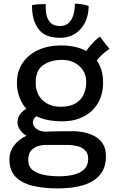

<svg xmlns="http://www.w3.org/2000/svg" viewBox="-20 -775 656 1044"><path d="M320.5 -115.5Q228 -115.5 173.8 -145.5Q119.5 -175.5 95.8 -223.2Q72 -271 72 -323Q72 -388.5 103.8 -434Q135.5 -479.5 189.5 -503.8Q243.5 -528 310 -528Q422 -528 481.2 -474.2Q540.5 -420.5 540.5 -328Q540.5 -260 511.8 -212.8Q483 -165.5 433.5 -140.5Q384 -115.5 320.5 -115.5ZM295 249.5Q220 249.5 160.2 235.8Q100.5 222 65.8 187.5Q31 153 31 91Q31 51 55.2 17.5Q79.5 -16 124 -36.8Q168.5 -57.5 230 -59.5Q261.5 -60.5 298.2 -61Q335 -61.5 373 -61.5Q452.5 -61.5 504.2 -28.8Q556 4 556 74.5Q556 137 523.8 175.5Q491.5 214 432.8 231.8Q374 249.5 295 249.5ZM302 183.5Q345 183.5 380.8 174.8Q416.5 166 438 145.2Q459.5 124.5 459.5 89Q459.5 58 442 41.5Q424.5 25 399 19Q373.5 13 349 13Q329.5 13 305.8 13Q282 13 261 13Q240 13 228.5 13Q207.5 13 185.2 20Q163 27 148.2 44.8Q133.5 62.5 133.5 95Q133.5 129.5 156.5 148.8Q179.5 168 217.8 175.8Q256 183.5 302 183.5ZM184 -18.5Q127 -28.5 101 -54.5Q75 -80.5 75 -110Q75 -130.5 85.2 -147.5Q95.5 -164.5 111.2 -176Q127 -187.5 145 -191L205 -155.5Q180 -147.5 169.2 -135Q158.5 -122.5 158.5 -109Q158.5 -90.5 178 -74.8Q197.5 -59 230 -59ZM309.5 -194.5Q358.5 -194.5 389 -211.8Q419.5 -229 434.2 -259.8Q449 -290.5 449 -329.5Q449 -364.5 432.2 -391.2Q415.5 -418 386 -433.8Q356.5 -449.5 318 -449.5Q256.5 -449.5 215.2 -421.2Q174 -393 174 -326Q174 -266 211.5 -230.2Q249 -194.5 309.5 -194.5ZM486.5 -419 431 -465Q439 -484.5 454.8 -506Q470.5 -527.5 489 -546.5Q507.5 -565.5 523.5 -576Q528.5 -569.5 538.2 -556.2Q548 -543 558.5 -530Q569 -517 575 -509.5Q567 -504.5 554 -494Q541 -483.5 527.5 -470Q514 -456.5 502.8 -443Q491.5 -429.5 486.5 -419ZM462 -742.5Q462 -692.5 442.8 -653.5Q423.5 -614.5 388.8 -592Q354 -569.5 307.5 -569.5Q235.5 -569.5 201.2 -603.8Q167 -638 157.5 -696Q154 -717.5 154 -746.5Q164 -749.5 177.2 -750.8Q190.5 -752 204 -752.2Q217.5 -752.5 228.5 -752.5Q228.5 -737 229.2 -722.2Q230 -707.5 232.5 -695Q238 -669.5 254.5 -651.5Q271 -633.5 306.5 -633.5Q335.5 -633.5 353.2 -650Q371 -666.5 379 -694Q387 -721.5 387 -755Q409.5 -755 430 -751Q450.5 -747 462 -742.5Z"/></svg>

Font: Grandstander Thin
Style: Regular
Weight: 400
Version: Version 1.200